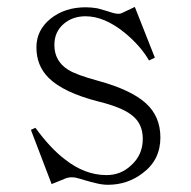

<svg xmlns="http://www.w3.org/2000/svg" viewBox="-20 -505 540 543"><path d="M80.1 -143.6 67.4 -137.7 126 15.6 167 -1Q177.7 -4.9 192.4 -2.9Q201.2 -1 220.7 4.9Q240.2 10.7 250 12.7Q268.6 17.6 285.2 17.6Q340.8 17.6 383.8 -15.6Q433.6 -52.7 433.6 -116.2Q433.6 -175.8 392.6 -212.9Q350.6 -251 257.8 -276.4Q196.3 -293 172.9 -307.6Q133.8 -332 133.8 -377.9Q133.8 -415 160.2 -437.5Q185.5 -459 221.7 -459Q275.4 -459 333 -412.1Q377.9 -375 401.4 -334L418 -341.8L361.3 -485.4L324.2 -467.8Q317.4 -464.8 306.6 -466.8Q299.8 -467.8 283.2 -473.6Q266.6 -478.5 255.9 -481.4Q238.3 -484.4 222.7 -484.4Q163.1 -484.4 123 -452.1Q83 -419.9 83 -371.1Q83 -319.3 117.2 -285.2Q159.2 -243.2 258.8 -217.8Q326.2 -201.2 353.5 -178.7Q383.8 -155.3 383.8 -112.3Q383.8 -67.4 351.6 -38.1Q322.3 -9.8 281.2 -9.8Q219.7 -9.8 163.1 -54.7Q123 -85 80.1 -143.6Z"/></svg>

Font: Batang
Style: Regular
Weight: 400
Version: Version 2.21